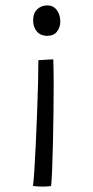

<svg xmlns="http://www.w3.org/2000/svg" viewBox="-20 -687 345 710"><path d="M155.5 -554.5Q129 -554.5 115.8 -571.2Q102.5 -588 102.5 -611Q102.5 -638.5 117.8 -652.8Q133 -667 154.5 -667Q177.5 -667 190.2 -649.5Q203 -632 203 -607Q203 -586 190.8 -570.2Q178.5 -554.5 155.5 -554.5ZM169 1Q162 2 153 2.5Q144 3 136 3Q125.5 3 117 2.2Q108.5 1.5 102 0.5Q104 -12.5 106.8 -54Q109.5 -95.5 112.2 -152.2Q115 -209 117.2 -269.5Q119.5 -330 120.8 -382Q122 -434 122 -464.5Q125.5 -464.5 136.8 -465.2Q148 -466 159.8 -466.8Q171.5 -467.5 177 -467.5Q177.5 -455 178 -431.8Q178.5 -408.5 178.5 -378.5Q178.5 -331.5 177.8 -273.5Q177 -215.5 175.8 -159.2Q174.5 -103 172.8 -59.8Q171 -16.5 169 1Z"/></svg>

Font: Grandstander ExtraLight
Style: Regular
Weight: 200
Designer: Tyler Finck
Foundry: Etcetera Type Co
Version: Version 1.200; ttfautohint (v1.8.3)